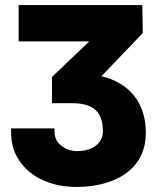

<svg xmlns="http://www.w3.org/2000/svg" viewBox="-20 -731 627 761"><path d="M24 -210C24 -172 31 -138 47 -110C89 -34 174 10 285 10C324 10 360 5 393 -4C484 -29 558 -91 558 -204C558 -327 490 -403 382 -429L546 -600L544 -711H54V-567H334L186 -426V-322H265C350 -322 388 -288 388 -209C388 -199 385 -188 381 -179C367 -151 334 -132 285 -132C271 -132 259 -135 248 -139C219 -151 196 -172 196 -210V-222H24Z"/></svg>

Font: Asimov Pro
Style: Ult
Weight: 900
Designer: Google
Version: Version 2.000980; 2014